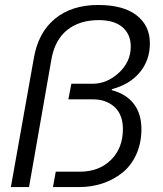

<svg xmlns="http://www.w3.org/2000/svg" viewBox="-20 -755 656 775"><path d="M23.9 0 116.2 -518.1Q133.8 -623.5 201.7 -679.2Q269.5 -734.9 376 -734.9Q478 -734.9 531.5 -693.1Q585 -651.4 585 -580.1Q585 -511.7 543.9 -462.6Q502.9 -413.6 431.2 -395V-391.1Q488.8 -376 519.8 -336.2Q550.8 -296.4 550.8 -233.9Q550.8 -176.8 529.8 -131.1Q508.8 -85.4 473.4 -57.4Q438 -29.3 393.8 -14.6Q349.6 0 300.8 0H193.8L205.1 -62H301.8Q379.9 -62 428 -109.6Q476.1 -157.2 476.1 -233.9Q476.1 -292 442.4 -323Q408.7 -354 355 -354H255.9L268.1 -417H354Q412.1 -417 460 -461.4Q507.8 -505.9 507.8 -566.9Q507.8 -616.2 474.6 -645Q441.4 -673.8 378.9 -673.8Q301.3 -673.8 251.7 -634.3Q202.1 -594.7 188 -518.1L97.2 0Z"/></svg>

Font: Archivo Light
Style: Italic
Weight: 300
Italic angle: -10°
Designer: Hector Gatti
Foundry: Omnibus-Type
Version: Version 2.001